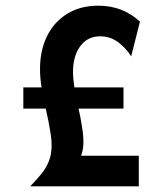

<svg xmlns="http://www.w3.org/2000/svg" viewBox="-20 -659 561 679"><path d="M88.2 0V-1.4Q110.4 -24.3 127.1 -45.1Q143.8 -66 153.1 -89.6Q162.5 -113.2 162.5 -144.4Q162.5 -163.2 159.4 -184.4Q156.2 -205.6 151.7 -228.5Q147.2 -251.4 141.7 -275H62.5V-350H127.1Q124.3 -366.7 122.9 -383Q121.5 -399.3 121.5 -414.6Q121.5 -480.6 146.2 -530.9Q170.8 -581.2 217.4 -610.1Q263.9 -638.9 327.8 -638.9Q370.8 -638.9 407.3 -625Q443.8 -611.1 475 -582.6L443.8 -459.7Q426.4 -488.2 398.3 -509.4Q370.1 -530.6 334 -530.6Q289.6 -530.6 263.9 -495.8Q238.2 -461.1 238.2 -404.2Q238.2 -391.7 239.6 -378.1Q241 -364.6 243.1 -350H416.7V-275H257.6Q262.5 -254.2 266.3 -233.3Q270.1 -212.5 272.6 -193.8Q275 -175 275 -158.3Q275 -143.8 272.9 -131.2Q270.8 -118.8 266.7 -108.3H470.8V0Z"/></svg>

Font: Afacad Flux
Style: Regular
Weight: 400
Designer: Kristian Moeller
Foundry: Dicotype
Version: Version 1.100